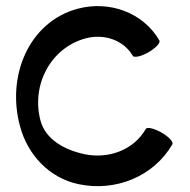

<svg xmlns="http://www.w3.org/2000/svg" viewBox="-20 -586 631 636"><path d="M508 -452C454 -545 342 -585 237 -557C77 -514 1 -336 46 -169C71 -73 144 4 240 24C362 50 489 -1 551 -108C555 -116 539 -133 515 -147C490 -161 467 -166 463 -159C423 -89 340 -59 261 -75C195 -89 131 -123 114 -187C83 -305 148 -428 264 -459C324 -475 389 -454 420 -401C424 -394 448 -399 472 -413C496 -427 512 -444 508 -452Z"/></svg>

Font: Nupuram Medium
Style: Regular
Weight: 500
Designer: Santhosh Thottingal (santhosh.thottingal@gmail.com)
Foundry: SMC
Version: Version 1.000